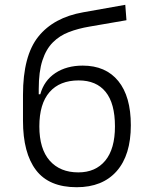

<svg xmlns="http://www.w3.org/2000/svg" viewBox="-20 -761 626 791"><path d="M295.9 10.3Q182.1 10.3 128.4 -60.1Q74.7 -130.4 74.7 -263.7V-370.1Q74.7 -531.2 137.9 -610.1Q201.2 -689 322.8 -710.4L496.1 -741.2L501 -677.7L348.6 -651.4Q302.2 -643.6 263.9 -628.9Q225.6 -614.3 197.8 -586.4Q169.9 -558.6 154.8 -512.2Q139.6 -465.8 139.6 -394V-372.6H146Q161.6 -429.2 208 -460Q254.4 -490.7 320.8 -490.7Q415.5 -490.7 467.3 -427.2Q519 -363.8 519 -245.1Q519 -122.1 460.7 -55.9Q402.3 10.3 295.9 10.3ZM302.7 -50.8Q373.5 -50.8 413.6 -99.1Q453.6 -147.5 453.6 -240.2Q453.6 -335 415.3 -382.3Q377 -429.7 304.2 -429.7Q226.1 -429.7 184.1 -381.6Q142.1 -333.5 142.1 -240.2Q142.1 -147.5 184.8 -99.1Q227.5 -50.8 302.7 -50.8Z"/></svg>

Font: Cascadia Mono PL Light
Style: Regular
Weight: 300
Monospace: yes
Designer: Aaron Bell
Foundry: Saja Typeworks
Version: Version 2404.023; ttfautohint (v1.8.4)